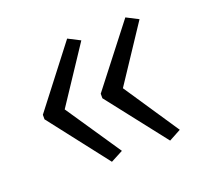

<svg xmlns="http://www.w3.org/2000/svg" viewBox="-78 -550 589 558"><g transform="rotate(-20 217.0 -271.5)"><path d="M38 -278 180 -462 217 -443 103 -271 218 -101 180 -81 38 -264ZM217 -278 360 -462 397 -443 283 -271 397 -101 360 -81 217 -264Z"/></g></svg>

Font: Noto Sans Lao UI ExtCond Light
Style: Regular
Weight: 300
Width: 2
Designer: Monotype Design Team
Foundry: Monotype Imaging Inc.
Version: Version 2.000; ttfautohint (v1.8.4.7-5d5b)